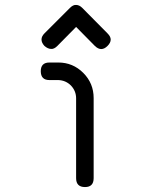

<svg xmlns="http://www.w3.org/2000/svg" viewBox="-20 -757 665 777"><path d="M359 -36V-180V-252V-359V-360C359 -400 345 -434 317 -462C289 -490 255.3 -504 216 -504H180C156.7 -504 145 -492.3 145 -469C145 -445 156.7 -433 180 -433H216C236 -432.3 253 -425 267 -411C281 -396.3 288 -379 288 -359V-252V-180V-36C288 -12 300 0 324 0C347.3 0 359 -12 359 -36ZM288 -648C322 -613.3 347.3 -587.7 364 -571C381.3 -554.3 398.3 -554.3 415 -571C423.7 -579.7 428 -588.3 428 -597C428 -605 423.7 -613.3 415 -622C369.7 -668 335.7 -702.3 313 -725C305 -733 296.7 -737 288 -737C280 -737.7 271.7 -733.7 263 -725L160 -622C152 -614 148 -605.7 148 -597C148 -588.3 152 -579.7 160 -571C169.3 -563 178.3 -559 187 -559C195 -558.3 203.3 -562.3 212 -571C250 -609 275.3 -634.7 288 -648Z"/></svg>

Font: Semi-Coder
Style: Regular
Weight: 400
Version: 0.1000